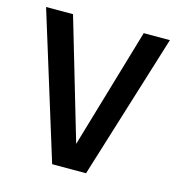

<svg xmlns="http://www.w3.org/2000/svg" viewBox="-87 -620 641 695"><g transform="rotate(15 233.5 -272.0)"><path d="M170 0 1.5 -544H102.5L235 -93.5L367.5 -544H465.5L297 0Z"/></g></svg>

Font: Encode Sans Cnd Md
Style: Regular
Weight: 500
Width: 3
Designer: Multiple Designers
Foundry: Impallari Type
Version: Version 3.002; ttfautohint (v1.8.3) -l 8 -r 50 -G 200 -x 14 